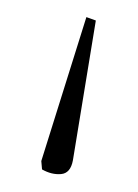

<svg xmlns="http://www.w3.org/2000/svg" viewBox="-31 -57 197 274"><g transform="rotate(-5 67.5 80.0)"><path d="M102 -30 115 -24 65 172Q60 190 46.5 190Q33 190 20 181V169Z"/></g></svg>

Font: Noto Serif Condensed Thin
Style: Regular
Weight: 100
Width: 3
Designer: Monotype Design Team
Foundry: Monotype Imaging Inc.
Version: Version 2.013; ttfautohint (v1.8.4.7-5d5b)